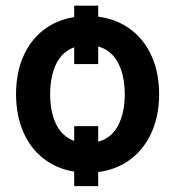

<svg xmlns="http://www.w3.org/2000/svg" viewBox="-20 -593 634 671"><path d="M323.2 -534.7Q388.2 -526.4 436.3 -490.5Q484.4 -454.6 510.3 -396.2Q536.1 -337.9 536.1 -263.7Q536.1 -189.9 510.3 -131.3Q484.4 -72.8 436.3 -36.4Q388.2 0 323.2 8.3V57.6H239.3V6.8Q176.8 -3.4 130.9 -39.8Q85 -76.2 60.5 -133.8Q36.1 -191.4 36.1 -263.7Q36.1 -336.4 60.5 -393.8Q85 -451.2 130.9 -487.3Q176.8 -523.4 239.3 -533.2V-573.2H323.2ZM323.2 -97.7Q369.6 -110.4 392.8 -154.5Q416 -198.7 416 -263.7Q416 -328.6 392.8 -373Q369.6 -417.5 323.2 -430.7V-369.1H239.3V-427.7Q196.8 -412.1 176 -368.7Q155.3 -325.2 155.3 -263.7Q155.3 -202.1 176 -159.2Q196.8 -116.2 239.3 -100.6V-152.3H323.2Z"/></svg>

Font: Pretendard GOV SemiBold
Style: Regular
Weight: 600
Designer: Base glyphs from Inter by Rasmus Andersson; Hangeul glyphs from Noto Sans CJK(Source Han Sans) by Jang Soo-young and Kan
Foundry: Kil Hyung-jin
Version: Version 1.309